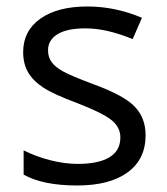

<svg xmlns="http://www.w3.org/2000/svg" viewBox="-20 -565 517 595"><path d="M431.2 -146Q431.2 -71.3 375.5 -30.8Q319.8 9.8 219.2 9.8Q112.8 9.8 53.2 -23.9V-99.1Q91.8 -79.6 136 -68.4Q180.2 -57.1 221.2 -57.1Q284.7 -57.1 318.8 -77.4Q353 -97.7 353 -139.2Q353 -170.4 325.9 -192.6Q298.8 -214.8 220.2 -245.1Q145.5 -272.9 114 -293.7Q82.5 -314.5 67.1 -340.8Q51.8 -367.2 51.8 -403.8Q51.8 -469.2 105 -507.1Q158.2 -544.9 251 -544.9Q337.4 -544.9 419.9 -509.8L391.1 -443.8Q310.5 -477.1 245.1 -477.1Q187.5 -477.1 158.2 -459Q128.9 -440.9 128.9 -409.2Q128.9 -387.7 139.9 -372.6Q150.9 -357.4 175.3 -343.8Q199.7 -330.1 269 -304.2Q364.3 -269.5 397.7 -234.4Q431.2 -199.2 431.2 -146Z"/></svg>

Font: f02293617
Style: Regular
Weight: 400
Foundry: Ascender Corporation
Version: Version 1.10